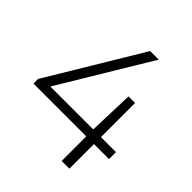

<svg xmlns="http://www.w3.org/2000/svg" viewBox="-200 -877 1013 1013"><g transform="rotate(45 306.5 -370.0)"><path d="M26.5 -183.5V-218L340.5 -740H404.5L100.5 -235.5H420.5L429 -490H478V-235.5H590V-183.5H478V0H420.5V-183.5Z"/></g></svg>

Font: Encode Sans SemiExpanded SemiExpanded Light
Style: Regular
Weight: 300
Width: 6
Designer: Multiple Designers
Foundry: Impallari Type
Version: Version 3.000; ttfautohint (v1.8.3) -l 8 -r 50 -G 200 -x 14 